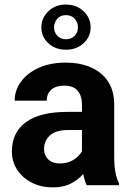

<svg xmlns="http://www.w3.org/2000/svg" viewBox="-20 -813 575 843"><path d="M360.4 0Q351.1 -19 345.7 -49.3Q324.7 -24.9 292 -7.6Q259.3 9.8 211.4 9.8Q161.1 9.8 120.4 -10.7Q79.6 -31.2 55.9 -66.9Q32.2 -102.5 32.2 -148.4Q32.2 -231.4 93.8 -276.6Q155.3 -321.8 276.9 -321.8H339.8V-354.5Q339.8 -392.1 321 -414.6Q302.2 -437 261.2 -437Q225.6 -437 205.3 -419.2Q185.1 -401.4 185.1 -371.1H44.4Q44.4 -416.5 72 -454.3Q99.6 -492.2 150.1 -515.1Q200.7 -538.1 269 -538.1Q330.1 -538.1 378.2 -517.6Q426.3 -497.1 453.9 -456.1Q481.4 -415 481.4 -353.5V-127.4Q481.4 -84 486.8 -56.2Q492.2 -28.3 502.4 -8.3V0ZM242.2 -95.2Q278.3 -95.2 303.7 -111.8Q329.1 -128.4 339.8 -148.9V-242.2H280.8Q224.6 -242.2 199 -218.3Q173.3 -194.3 173.3 -158.2Q173.3 -130.9 191.9 -113Q210.4 -95.2 242.2 -95.2ZM161.6 -692.9Q161.6 -733.9 192.1 -763.4Q222.7 -793 269.5 -793Q316.4 -793 347.2 -763.4Q377.9 -733.9 377.9 -692.9Q377.9 -651.9 347.2 -623.3Q316.4 -594.7 269.5 -594.7Q222.7 -594.7 192.1 -623.3Q161.6 -651.9 161.6 -692.9ZM217.3 -692.9Q217.3 -671.9 231.4 -656.2Q245.6 -640.6 269.5 -640.6Q293.9 -640.6 308.1 -656Q322.3 -671.4 322.3 -692.9Q322.3 -714.4 308.1 -730.5Q293.9 -746.6 269.5 -746.6Q245.6 -746.6 231.4 -730.5Q217.3 -714.4 217.3 -692.9Z"/></svg>

Font: Vazirmatn RD FD
Style: Bold
Weight: 700
Designer: Saber Rastikerdar
Foundry: Saber Rastikerdar
Version: Version 33.003